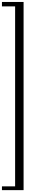

<svg xmlns="http://www.w3.org/2000/svg" viewBox="-69 -997 352 1993"><path d="M175.8 -976.6V976.6H-48.8V937.5H87.9V-930.7H-48.8V-976.6Z"/></svg>

Font: YBG Bobotsari
Style: Regular
Weight: 400
Designer: R.S. Wihananto
Foundry: R.S. Wihananto
Version: Version 2.0.1